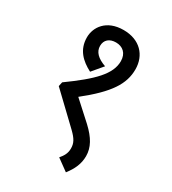

<svg xmlns="http://www.w3.org/2000/svg" viewBox="-174 -725 802 896"><g transform="rotate(30 226.5 -277.0)"><path d="M226 -632C133 -632 94 -571 94 -517C94 -450 135 -412 187 -385L235 -442C190 -458 167 -481 167 -513C167 -545 189 -564 224 -564C260 -564 287 -542 287 -499C287 -430 227 -369 99 -277L94 -254L248 -107C279 -77 289 -58 289 -30C289 -3 278 14 262 33L324 78C352 42 368 7 368 -34C368 -81 345 -121 297 -166L198 -256C323 -355 365 -422 365 -500C365 -576 314 -632 226 -632Z"/></g></svg>

Font: Noto Sans Devanagari UI Condensed
Style: Regular
Weight: 400
Width: 3
Designer: Jelle Bosma - Monotype Design Team
Foundry: Monotype Imaging Inc.
Version: Version 2.004